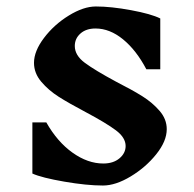

<svg xmlns="http://www.w3.org/2000/svg" viewBox="-20 -563 599 593"><path d="M246 -216Q193 -244 161.5 -264Q130 -284 107.5 -310.5Q85 -337 85 -369Q85 -405 116 -446Q147 -487 192.5 -515Q238 -543 276 -543Q323 -543 385 -531.5Q447 -520 475 -506V-349H432Q401 -408 360 -441.5Q319 -475 275 -475Q246 -475 228.5 -459.5Q211 -444 211 -421Q211 -392 242 -369Q273 -346 338 -311Q389 -285 420 -265.5Q451 -246 473 -220.5Q495 -195 495 -164Q495 -127 462.5 -86.5Q430 -46 383.5 -18Q337 10 298 10Q248 10 178.5 -2Q109 -14 80 -27V-185H123Q157 -125 204 -91.5Q251 -58 299 -58Q330 -58 349 -74Q368 -90 368 -112Q368 -138 338 -160.5Q308 -183 246 -216Z"/></svg>

Font: InknutAntiqua
Style: Medium
Weight: 500
Designer: Claus Eggers Srensen
Foundry: Claus Eggers Srensen
Version: Version 1.000; ttfautohint (v1.2) -l 7 -r 28 -G 50 -x 13 -D 